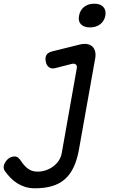

<svg xmlns="http://www.w3.org/2000/svg" viewBox="-72 -777 692 1037"><path d="M343 -410Q345 -424 336.5 -429.5Q328 -435 316 -432L226 -409Q206 -404 192.5 -414Q179 -424 175 -445Q171 -468 179.5 -481Q188 -494 212 -500L357 -536Q381 -542 398.5 -539Q416 -536 427 -525.5Q438 -515 442 -498.5Q446 -482 442 -461L354 33Q344 88 325 127.5Q306 167 277 192Q248 217 208 228.5Q168 240 117 240Q88 240 64 232.5Q40 225 20.5 212.5Q1 200 -15 183.5Q-31 167 -45 148Q-50 141 -51.5 134Q-53 127 -52 121Q-51 113 -46 103.5Q-41 94 -33.5 86Q-26 78 -16 73Q-6 68 6 68Q19 68 27.5 76Q36 84 41 92Q49 104 58 114.5Q67 125 77.5 133Q88 141 101 145.5Q114 150 131 150Q153 150 174.5 143Q196 136 214 123Q232 110 245 91Q258 72 262 47ZM414 -629Q381 -629 365 -646Q349 -663 355 -692Q360 -722 382 -739.5Q404 -757 437 -757Q470 -757 486 -739.5Q502 -722 497 -692Q491 -663 469 -646Q447 -629 414 -629Z"/></svg>

Font: Maple Mono NL
Style: Italic
Weight: 400
Italic angle: -10°
Monospace: yes
Designer: subframe7536
Version: Version 7.000